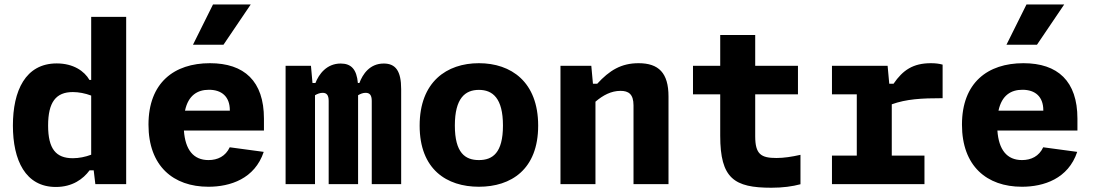

<svg xmlns="http://www.w3.org/2000/svg" viewBox="-20 -842 5000 878"><path d="M39 -268C39 -109.5 96 13 235.5 13C311.5 13 360.5 -23.5 389.5 -63H408.5L416 0H557V-765H397V-476.5H389C366 -516.5 316 -552 239.5 -552C96 -552 39 -426.5 39 -268ZM200 -268C200 -375 236 -421 313 -421C339.5 -421 369 -415.5 397 -405V-134.5C370.5 -124.5 341 -118.5 313 -118.5C236 -118.5 200 -161 200 -268Z M659 -272C659 -82.5 772.5 12 933 12C1033 12 1145 -24.5 1186 -147.5L1030.5 -168.5C1011.5 -127.5 975.5 -110 933.5 -110C864 -110 827 -158 821 -245H1187V-299.5C1187 -471 1097 -553 940 -553C776.5 -553 659 -464 659 -272ZM862.5 -637.5 954 -821.5H1126.5L1002 -637.5ZM826 -336C841 -406.5 883.5 -431.5 935.5 -431.5C994 -431.5 1031 -400 1031 -337.5V-336Z M1617.5 0V-406.5C1628.5 -413 1639.5 -417.5 1652 -417.5C1669.5 -417.5 1680 -408.5 1680 -380.5V0H1814.5V-434.5C1814.5 -517.5 1789 -551.5 1735 -551.5C1670.5 -551.5 1638.5 -502.5 1623.5 -462.5H1616.5C1611 -525 1586 -551.5 1538 -551.5C1473.5 -551.5 1438 -502.5 1422.5 -462.5H1409L1402 -541H1286V0H1420.5V-406.5C1431.5 -413 1443.5 -417.5 1455.5 -417.5C1472.5 -417.5 1483 -408.5 1483 -380.5V0Z M2441 -267.5C2441 -468 2317 -553 2170 -553C2023 -553 1899 -468 1899 -267.5C1899 -67 2023 12 2170 12C2317 12 2441 -67 2441 -267.5ZM2280 -268C2280 -142.5 2232.5 -110 2170 -110C2107.5 -110 2060 -142.5 2060 -268C2060 -393.5 2107.5 -431 2170 -431C2232.5 -431 2280 -393.5 2280 -268Z M3037 0V-401C3037 -508.5 2992 -553 2900 -553C2820.5 -553 2767 -520 2711 -459H2691.5L2684 -541H2543V0H2703V-377C2737.5 -406.5 2775 -426.5 2817.5 -426.5C2854 -426.5 2877 -412 2877 -360V0Z M3507.5 16.5C3559.5 16.5 3603.5 10.5 3640.5 0.5V-134C3600.5 -125 3564 -119.5 3531 -119.5C3460 -119.5 3433.5 -136.5 3433.5 -219V-410.5H3629V-541H3433.5V-682H3273.5V-541H3149V-410.5H3273.5V-221.5C3273.5 -25.5 3337.5 16.5 3507.5 16.5Z M4039 -541H3784.5V-410.5H3898V-130.5H3784.5V0H4207.5V-130.5H4058V-365C4124.5 -389 4193.5 -393 4290.5 -393V-546.5C4274 -551 4257.5 -553 4237 -553C4155 -553 4108.5 -521 4066 -459H4046.5Z M4379 -272C4379 -82.5 4492.5 12 4653 12C4753 12 4865 -24.5 4906 -147.5L4750.5 -168.5C4731.5 -127.5 4695.5 -110 4653.5 -110C4584 -110 4547 -158 4541 -245H4907V-299.5C4907 -471 4817 -553 4660 -553C4496.5 -553 4379 -464 4379 -272ZM4582.5 -637.5 4674 -821.5H4846.5L4722 -637.5ZM4546 -336C4561 -406.5 4603.5 -431.5 4655.5 -431.5C4714 -431.5 4751 -400 4751 -337.5V-336Z"/></svg>

Font: Monaspace Neon ExtraBold
Style: Regular
Weight: 800
Designer: Riley Cran & the Lettermatic Team
Foundry: Lettermatic
Version: Version 1.200 (Monaspace Neon)